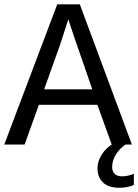

<svg xmlns="http://www.w3.org/2000/svg" viewBox="-20 -679 649 902"><path d="M504.9 0 437.5 -186.5H162.6L95.7 0H0L249 -658.7H355L599.6 0ZM300.8 -588.4 294.9 -569.3 261.2 -465.8 187.5 -259.3H413.6L329.1 -503.4ZM608.9 189.9Q578.1 203.1 541 203.1Q489.7 203.1 463.9 178.2Q438 153.3 438 111.8Q438 78.6 458.3 46.6Q478.5 14.6 513.7 -5.4H578.6Q547.4 12.2 527.1 42.7Q506.8 73.2 506.8 105.5Q506.8 126 518.8 137.7Q530.8 149.4 552.7 149.4Q579.1 149.4 608.9 137.7Z"/></svg>

Font: Liberation Mono
Style: Regular
Weight: 400
Monospace: yes
Designer: Steve Matteson
Foundry: Ascender Corporation
Version: Version 2.1.5